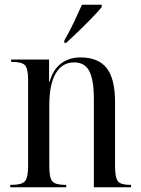

<svg xmlns="http://www.w3.org/2000/svg" viewBox="-20 -786 594 806"><path d="M23 0V-10H30Q71 -10 84.5 -25Q98 -40 98 -89V-450Q98 -497 85.5 -511.5Q73 -526 32 -526H27V-536H186V-442H188Q203 -495 237 -520Q271 -545 318 -545Q392 -545 427.5 -500.5Q463 -456 463 -357V-89Q463 -40 475 -25Q487 -10 526 -10H530V0H374V-374Q374 -448 355.5 -486Q337 -524 291 -524Q241 -524 214 -478Q187 -432 187 -346V-87Q187 -40 199.5 -25Q212 -10 253 -10H258V0ZM250 -616Q271 -652 290 -692Q309 -732 324 -766H407V-756Q393 -739 366.5 -711.5Q340 -684 310.5 -655.5Q281 -627 258 -606H250Z"/></svg>

Font: Noto Serif Display Condensed
Style: Regular
Weight: 400
Width: 3
Designer: Monotype Design Team
Foundry: Monotype Imaging Inc.
Version: Version 2.009